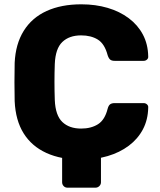

<svg xmlns="http://www.w3.org/2000/svg" viewBox="-20 -730 742 890"><path d="M293 140Q282 140 275 132.5Q268 125 268 115V-38L448 -54V115Q448 125 440.5 132.5Q433 140 422 140ZM357 10Q263 10 195 -21Q127 -52 89.5 -112Q52 -172 48 -261Q47 -302 47 -349Q47 -396 48 -439Q52 -526 90 -587Q128 -648 196 -679Q264 -710 357 -710Q423 -710 479 -693.5Q535 -677 577 -645.5Q619 -614 642.5 -569.5Q666 -525 667 -469Q668 -460 661.5 -454Q655 -448 646 -448H511Q498 -448 491 -453.5Q484 -459 479 -474Q465 -527 433.5 -546.5Q402 -566 356 -566Q301 -566 269 -535.5Q237 -505 234 -434Q231 -352 234 -266Q237 -195 269 -164.5Q301 -134 356 -134Q402 -134 434 -154Q466 -174 479 -226Q483 -241 490.5 -246.5Q498 -252 511 -252H646Q655 -252 661.5 -246Q668 -240 667 -231Q666 -175 642.5 -130.5Q619 -86 577 -54.5Q535 -23 479 -6.5Q423 10 357 10Z"/></svg>

Font: DVN-Rubik
Style: Bold
Weight: 700
Designer: Hubert and Fischer
Foundry: Hubert & Fischer
Version: Version 2.102